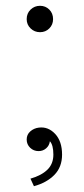

<svg xmlns="http://www.w3.org/2000/svg" viewBox="-20 -510 289 662"><path d="M97 132 85 106Q123 95 143.5 75Q164 55 164 23Q164 -10 152 -23Q150 -8 139 1.5Q128 11 113 11Q96 11 84 -0.5Q72 -12 72 -29Q72 -46 84.5 -57Q97 -68 114 -70Q146 -74 170 -48.5Q194 -23 194 23Q194 66 167.5 93Q141 120 97 132ZM118 -399Q99 -399 85.5 -412Q72 -425 72 -444Q72 -464 85.5 -477Q99 -490 118 -490Q137 -490 150 -477Q163 -464 163 -444Q163 -425 150 -412Q137 -399 118 -399Z"/></svg>

Font: Zen Kaku Gothic Antique Light
Style: Regular
Weight: 300
Designer: Yoshimichi Ohira
Foundry: Positype
Version: Version 1.001